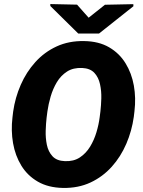

<svg xmlns="http://www.w3.org/2000/svg" viewBox="-20 -925 710 955"><path d="M648.9 -372.6 645.5 -343.8Q635.7 -273.9 608.2 -209.7Q580.6 -145.5 535.9 -95.7Q491.2 -45.9 430.2 -17.3Q369.1 11.2 293 9.8Q219.7 8.3 168.2 -21.5Q116.7 -51.3 86.2 -101.1Q55.7 -150.9 44.9 -212.9Q34.2 -274.9 42 -340.8L45.4 -369.6Q55.2 -439 83 -502.7Q110.8 -566.4 155.8 -616.2Q200.7 -666 261.7 -694.1Q322.8 -722.2 398.4 -720.7Q471.2 -719.7 522.5 -689.9Q573.7 -660.2 604.2 -610.6Q634.8 -561 645.8 -499.3Q656.7 -437.5 648.9 -372.6ZM475.6 -340.8 479.5 -371.1Q482.9 -399.9 483.9 -436Q484.9 -472.2 477.5 -506.1Q470.2 -540 449.5 -562.5Q428.7 -585 388.7 -586.9Q344.2 -588.9 313.5 -569.1Q282.7 -549.3 262.9 -516.4Q243.2 -483.4 231.9 -444.8Q220.7 -406.2 215.8 -370.6L211.9 -340.3Q208.5 -311.5 207.3 -275.1Q206.1 -238.8 213.1 -204.6Q220.2 -170.4 241.2 -147.7Q262.2 -125 302.7 -123.5Q346.2 -121.6 377 -141.8Q407.7 -162.1 428 -195.3Q448.2 -228.5 459.7 -267.1Q471.2 -305.7 475.6 -340.8ZM363.3 -901.9 420.9 -836.9 502 -901.4 643.1 -904.3 643.6 -894 472.7 -758.3H369.1L230.5 -895L230 -904.8Z"/></svg>

Font: Roboto Black
Style: Italic
Weight: 900
Italic angle: -12°
Designer: Christian Robertson
Foundry: Google
Version: Version 3.0; 2020